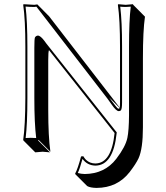

<svg xmlns="http://www.w3.org/2000/svg" viewBox="-20 -668 791 917"><path d="M101.1 -444.8Q101.1 -573.7 90.8 -645L92.8 -647.9Q94.7 -647.9 144 -645Q144 -645 158.2 -647L214.4 -590.3L551.8 -153.8Q553.2 -161.6 553.2 -178.2V-444.8Q553.2 -573.7 543 -645L544.9 -647.9Q546.9 -647.9 580.1 -645Q580.1 -645 615.2 -647.9L616.2 -645L672.4 -588.4Q662.6 -521.5 662.6 -388.7V-60.5Q662.6 42.5 641.6 88.4Q628.9 115.2 599.6 153.3Q541 229 441.4 229.5Q411.1 229 396.5 220.7L339.8 164.1L338.9 161.1Q351.1 139.2 367.2 79.1L377.9 78.1Q383.8 88.4 390.6 95.2Q409.2 112.8 436 112.8Q512.7 111.3 527.3 -32.7L213.9 -428.7Q210.4 -420.4 210.4 -382.3V-143.6Q210.4 -14.6 220.7 56.6L164.1 0L162.1 2.9L218.8 59.6Q216.8 59.6 183.6 56.6L148.4 59.6L91.8 2.9L90.8 0Q100.6 -66.9 101.1 -200.2ZM551.3 -152.8 501 -203.1Q508.8 -193.4 520.5 -176.8Q536.1 -156.2 541 -151.4Q548.8 -145.5 551.3 -152.8ZM110.8 -444.8V-200.2Q110.8 -75.2 102.5 -8.8Q115.2 -9.8 127 -9.8Q141.6 -9.8 152.8 -8.8Q144 -79.6 144 -200.2V-439Q144 -482.4 147 -489.3Q152.3 -497.6 161.1 -498Q173.3 -498 192.9 -471.7Q198.2 -464.4 200.7 -460.9L537.6 -35.6L537.1 -31.7Q521 121.6 436 123Q396.5 122.1 374 90.8Q361.8 136.2 351.6 158.2Q366.2 162.6 384.8 163.1Q480 162.1 535.2 90.8Q579.6 32.7 588.4 -9.8Q595.7 -44.9 596.2 -117.2V-444.8Q596.2 -569.8 604.5 -636.2Q591.8 -635.3 580.1 -634.8Q565.4 -634.8 554.2 -636.2Q563 -565.4 563 -444.8V-178.2Q563 -146 556.6 -140.1Q551.8 -137.2 546.9 -137.2Q534.7 -137.7 513.2 -168.9Q499.5 -188.5 493.2 -196.8L153.8 -636.2Q147 -635.3 144 -634.8Q120.6 -634.8 102.1 -636.7Q110.8 -565.9 110.8 -444.8Z"/></svg>

Font: Linux Biolinum Shadow O
Style: Regular
Weight: 400
Designer: Philipp H. Poll
Foundry: Philipp H. Poll
Version: Version 1.0.4